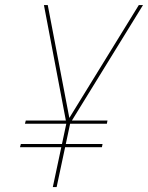

<svg xmlns="http://www.w3.org/2000/svg" viewBox="-20 -758 600 778"><path d="M81 -256.5 84.5 -269.5H415.5L413 -256.5ZM61 -161.5 64.5 -174.5H395.5L393 -161.5ZM559.5 -737.5 264.5 -258.5 209.5 0H194L249 -258.5L158 -737.5H173.5L262.5 -272H256L542.5 -737.5Z"/></svg>

Font: Epilogue Thin
Style: Italic
Weight: 250
Italic angle: -12°
Designer: Tyler Finck
Foundry: Etcetera Type Co
Version: Version 2.112